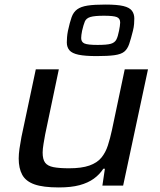

<svg xmlns="http://www.w3.org/2000/svg" viewBox="-20 -814 701 842"><path d="M238 8Q169 8 131 -5.5Q93 -19 77.5 -47.5Q62 -76 62 -119Q62 -138 65.5 -162.5Q69 -187 74 -213L137 -510H238L178 -224Q175 -208 171 -184Q167 -160 167 -145Q167 -115 178 -100.5Q189 -86 214.5 -81Q240 -76 283 -76Q338 -76 372 -88Q406 -100 424.5 -122.5Q443 -145 453 -176Q463 -207 471 -244L527 -510H629L520 0H429L440 -74H433Q417 -49 391.5 -30.5Q366 -12 329 -2Q292 8 238 8ZM404 -568Q353 -568 324.5 -574Q296 -580 284.5 -593.5Q273 -607 273 -628Q273 -637 274 -650.5Q275 -664 278 -679Q286 -716 294 -738.5Q302 -761 318.5 -773Q335 -785 364 -789.5Q393 -794 442 -794Q494 -794 521 -787.5Q548 -781 558.5 -767Q569 -753 569 -733Q569 -723 568 -709Q567 -695 563 -679Q554 -643 546.5 -621Q539 -599 525 -587.5Q511 -576 482 -572Q453 -568 404 -568ZM408 -617Q449 -617 466 -622Q483 -627 490 -640Q497 -653 502 -679Q504 -689 505.5 -699Q507 -709 507 -715Q507 -733 492.5 -739Q478 -745 436 -745Q395 -745 376.5 -739.5Q358 -734 352 -719.5Q346 -705 340 -679Q338 -669 337 -661Q336 -653 336 -647Q336 -630 350 -623.5Q364 -617 408 -617Z"/></svg>

Font: Saira Expanded Medium
Style: Italic
Weight: 500
Width: 7
Italic angle: -12°
Designer: Hector Gatti with collaboration of the Omnibus-Type team
Foundry: Omnibus-Type
Version: Version 1.101